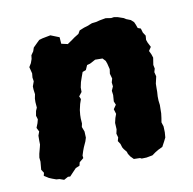

<svg xmlns="http://www.w3.org/2000/svg" viewBox="-84 -604 709 704"><g transform="rotate(-15 270.0 -252.5)"><path d="M111.2 -497.8 120 -505 133 -507.6 163.8 -510.8 183.6 -500.8 194.8 -495.2 194.4 -470.6 217.4 -463.2 237.6 -474.6 246.8 -480.2 264.6 -489.2 272.4 -500.4 290.8 -506 303 -508.4 322.6 -514.2 338.4 -514.6 353.2 -517 375.8 -519 395.4 -514.2 406 -514.8 419.4 -511.4 440.4 -502 447.8 -496.2 463.4 -488.4 473 -478 476.4 -468.2 480.2 -453.8 490.8 -448.8 494 -432.8 501.2 -419.2 498.6 -403.8 501.4 -392.8 508.8 -374.6 498.4 -361.6 503.8 -347.2 506.8 -334.2 500.4 -308.2 502 -294 497.2 -281.6 499.8 -265 491.6 -239.4 489.8 -222.6 488.6 -209.4 486 -192.6 485 -177 485.6 -160 484 -145.4 482.4 -129.4 478.8 -112.6 474.8 -97 478.4 -80.6 477.2 -58.8 474 -39.8 466 -26.8 454.4 -9.2 438.2 -3.2 425 3.2 411.4 11.2 388.6 13.4 370.6 12.4 365 9 342.2 6.4 332 -6 326 -17.4 324.2 -25.8 315.6 -38.4 312 -45.8 309.2 -59.2 302.4 -72.2 307.2 -84.8 304.4 -99.6 309.2 -115 310 -139 315.6 -156 322.2 -170.2 318.4 -188.8 330 -202.8 325.8 -216.4 329.6 -239.8 329 -256 337 -270.6 336.6 -285.8 341.8 -299 338.2 -318.2 342 -334.6 338.6 -356.8 335.6 -367.8 326.6 -379.2 299.4 -382 277.8 -372.8 265.8 -370.6 256.6 -354 243.4 -350.4 235.6 -333.6 227.8 -316 222 -297.2 220.6 -280.6 208 -267 211.6 -256 204.2 -239.2 197.4 -218.2 194 -200.6 192.6 -187.4 192.2 -168.6 188.4 -156.2 193.6 -137.6 192.6 -114.8 187.2 -101.8 176.4 -82.6 170.4 -70.2 163.8 -54.4 164 -44.8 147.4 -33.4 143.2 -21.2 128.2 -16.6 115.4 -5.4 100.2 8.2 92 7 75.8 14.2 59.8 7 48.4 5.2 34.2 -1.4 23.2 -7.2 7.2 -19.4 10.8 -30 3.8 -43.4 9 -72.6 8.8 -88 12.4 -102 20.2 -123.6 23.6 -133.8 24.6 -148.8 26.4 -166.8 33 -180.8 27 -196 34.8 -211.6 39.8 -225.2 36.8 -239.6 41.4 -256.6 47.4 -267.6 47.6 -288.4 49 -301 53.6 -316.8 52.8 -334.8 53.4 -346.4 61.4 -363.8 60.4 -378 63.2 -393.2 59.2 -418 68.4 -430.6 75 -444.8 77.8 -458.2 88 -470.4 93.6 -483.2Z"/></g></svg>

Font: Winky Rough
Style: Italic
Weight: 400
Italic angle: -8.97852°
Designer: Simon Atzbach
Foundry: typofactur
Version: Version 1.206